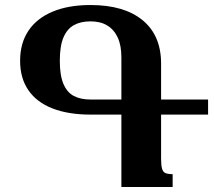

<svg xmlns="http://www.w3.org/2000/svg" viewBox="-20 -744 853 764"><path d="M463 0V-288H340Q252 -288 189 -312.5Q126 -337 93 -385Q60 -433 60 -502Q60 -572 93 -621.5Q126 -671 189 -697.5Q252 -724 340 -724Q474 -724 547.5 -663.5Q621 -603 621 -491V-114Q621 -88 624.5 -74Q628 -60 638 -55.5Q648 -51 667 -51V0ZM340 -348H463V-516Q463 -563 448.5 -594.5Q434 -626 407 -642.5Q380 -659 340 -659Q301 -659 274 -644Q247 -629 232.5 -595Q218 -561 218 -502Q218 -444 232.5 -410Q247 -376 274 -362Q301 -348 340 -348ZM611 -288V-348H808V-288Z"/></svg>

Font: Noto Serif Armenian
Style: Bold
Weight: 700
Version: Version 2.007